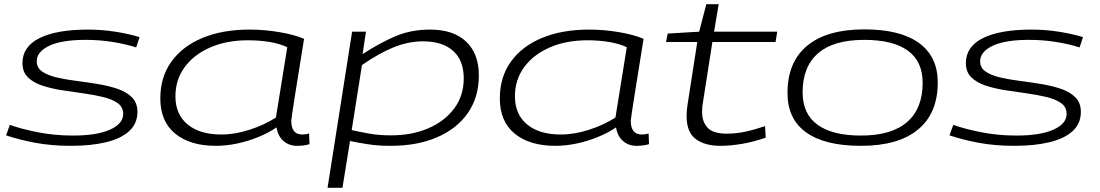

<svg xmlns="http://www.w3.org/2000/svg" viewBox="-20 -685 5240 915"><path d="M9 -40 27 -90Q79 -71 159 -55Q239 -39 328 -39Q441 -39 504 -67Q567 -95 567 -142Q567 -175 541 -193.5Q515 -212 472 -222.5Q429 -233 378 -240Q327 -247 275.5 -255Q224 -263 181.5 -277Q139 -291 113 -316.5Q87 -342 87 -384Q87 -463 168.5 -503.5Q250 -544 400 -544Q464 -544 529 -534Q594 -524 645 -508L629 -459Q579 -475 517 -485Q455 -495 388 -495Q273 -495 214 -466.5Q155 -438 155 -393Q155 -362 181 -344Q207 -326 250 -316Q293 -306 344 -299.5Q395 -293 446.5 -284.5Q498 -276 540.5 -261.5Q583 -247 609 -221Q635 -195 635 -152Q635 -96 595.5 -60Q556 -24 484.5 -7Q413 10 318 10Q224 10 145.5 -5Q67 -20 9 -40Z M1395 10Q1357 10 1330.5 -13.5Q1304 -37 1298 -78Q1260 -52 1211 -32Q1162 -12 1110 -1Q1058 10 1009 10Q886 10 815 -48Q744 -106 744 -216Q744 -318 797 -391.5Q850 -465 945.5 -504.5Q1041 -544 1169 -544Q1240 -544 1311 -532Q1382 -520 1429 -500Q1418 -431 1407 -362.5Q1396 -294 1387 -238Q1378 -182 1373 -147.5Q1368 -113 1368 -110Q1368 -44 1420 -44Q1439 -44 1453 -49L1455 2Q1429 10 1395 10ZM1295 -125 1349 -460Q1313 -477 1265 -485Q1217 -493 1161 -493Q1060 -493 982 -459Q904 -425 860 -365Q816 -305 816 -226Q816 -140 874 -92Q932 -44 1035 -44Q1100 -44 1170.5 -67Q1241 -90 1295 -125Z M1541 210 1658 -534H1724L1708 -427Q1787 -479 1862.5 -511.5Q1938 -544 2030 -544Q2141 -544 2201.5 -486.5Q2262 -429 2262 -326Q2262 -222 2210 -147Q2158 -72 2063.5 -31Q1969 10 1841 10Q1782 10 1733.5 2.5Q1685 -5 1648 -13L1612 210ZM1844 -40Q1943 -40 2021 -73.5Q2099 -107 2144.5 -168Q2190 -229 2190 -311Q2190 -398 2139 -443Q2088 -488 1996 -488Q1925 -488 1854.5 -459Q1784 -430 1705 -375L1656 -65Q1691 -57 1738 -48.5Q1785 -40 1844 -40Z M3013 10Q2975 10 2948.5 -13.5Q2922 -37 2916 -78Q2878 -52 2829 -32Q2780 -12 2728 -1Q2676 10 2627 10Q2504 10 2433 -48Q2362 -106 2362 -216Q2362 -318 2415 -391.5Q2468 -465 2563.5 -504.5Q2659 -544 2787 -544Q2858 -544 2929 -532Q3000 -520 3047 -500Q3036 -431 3025 -362.5Q3014 -294 3005 -238Q2996 -182 2991 -147.5Q2986 -113 2986 -110Q2986 -44 3038 -44Q3057 -44 3071 -49L3073 2Q3047 10 3013 10ZM2913 -125 2967 -460Q2931 -477 2883 -485Q2835 -493 2779 -493Q2678 -493 2600 -459Q2522 -425 2478 -365Q2434 -305 2434 -226Q2434 -140 2492 -92Q2550 -44 2653 -44Q2718 -44 2788.5 -67Q2859 -90 2913 -125Z M3626 -84 3629 -29Q3569 -8 3513.5 1Q3458 10 3413 10Q3339 10 3295.5 -22.5Q3252 -55 3252 -133Q3252 -157 3257 -189L3303 -485H3154L3162 -525L3312 -534L3346 -665H3405L3383 -534H3684L3676 -485H3375L3329 -191Q3327 -181 3326.5 -170.5Q3326 -160 3326 -150Q3326 -105 3352 -76.5Q3378 -48 3445 -48Q3489 -48 3534.5 -58Q3580 -68 3626 -84Z M4083 10Q3911 10 3822 -54Q3733 -118 3733 -240Q3732 -388 3826 -466.5Q3920 -545 4099 -545Q4270 -545 4359 -480.5Q4448 -416 4449 -295Q4450 -147 4356 -68.5Q4262 10 4083 10ZM4083 -39Q4229 -39 4303 -103.5Q4377 -168 4377 -290Q4377 -393 4306 -444Q4235 -495 4099 -495Q3952 -495 3878.5 -431Q3805 -367 3805 -245Q3805 -142 3876 -90.5Q3947 -39 4083 -39Z M4505 -40 4523 -90Q4575 -71 4655 -55Q4735 -39 4824 -39Q4937 -39 5000 -67Q5063 -95 5063 -142Q5063 -175 5037 -193.5Q5011 -212 4968 -222.5Q4925 -233 4874 -240Q4823 -247 4771.5 -255Q4720 -263 4677.5 -277Q4635 -291 4609 -316.5Q4583 -342 4583 -384Q4583 -463 4664.5 -503.5Q4746 -544 4896 -544Q4960 -544 5025 -534Q5090 -524 5141 -508L5125 -459Q5075 -475 5013 -485Q4951 -495 4884 -495Q4769 -495 4710 -466.5Q4651 -438 4651 -393Q4651 -362 4677 -344Q4703 -326 4746 -316Q4789 -306 4840 -299.5Q4891 -293 4942.5 -284.5Q4994 -276 5036.5 -261.5Q5079 -247 5105 -221Q5131 -195 5131 -152Q5131 -96 5091.5 -60Q5052 -24 4980.5 -7Q4909 10 4814 10Q4720 10 4641.5 -5Q4563 -20 4505 -40Z"/></svg>

Font: Georama ExtraExtended Light
Style: Italic
Weight: 300
Width: 8
Italic angle: -9°
Designer: Jean-Baptiste Levee
Foundry: Production Type
Version: Version 1.000